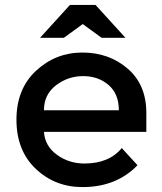

<svg xmlns="http://www.w3.org/2000/svg" viewBox="-20 -754 658 782"><path d="M576 -217H159Q163 -159 212 -123.5Q261 -88 324 -88Q424 -88 476 -151L540 -81Q454 8 316 8Q204 8 125.5 -66.5Q47 -141 47 -266.5Q47 -392 127 -466Q207 -540 315.5 -540Q424 -540 500 -474.5Q576 -409 576 -294ZM159 -305H464Q464 -372 422 -408Q380 -444 318.5 -444Q257 -444 208 -406.5Q159 -369 159 -305ZM265 -734H369L491 -600H394L317 -656L240 -600H143Z"/></svg>

Font: Myanmar Khyay
Style: Regular
Weight: 400
Designer: Danh Hong
Foundry: Google Inc.
Version: Version 1.10 March 4, 2015